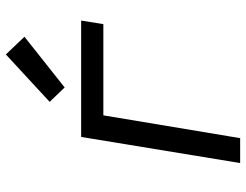

<svg xmlns="http://www.w3.org/2000/svg" viewBox="-110 -710 821 640"><g transform="rotate(-90 300.0 -390.5)"><path d="M76 0 163 -530H551L539 -456H235L159 0ZM328 -585 280 -635 438 -781 497 -719Z"/></g></svg>

Font: Iosevka Curly Extended Oblique
Style: Regular
Weight: 400
Width: 7
Italic angle: -9°
Monospace: yes
Designer: Belleve Invis
Foundry: Belleve Invis
Version: Version 11.1.0; ttfautohint (v1.8.3)